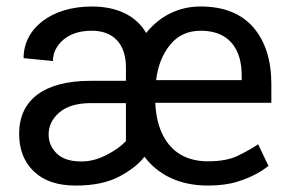

<svg xmlns="http://www.w3.org/2000/svg" viewBox="-20 -558 885 588"><path d="M616.7 10.3C651.4 10.3 681.6 6.3 706.5 -1.5C756.8 -16.6 788.1 -38.6 802.2 -49.8L770.5 -116.2C754.4 -105 734.4 -93.8 710.4 -82C686.5 -69.8 655.3 -64 616.7 -64C507.3 -64 459.5 -143.6 455.6 -243.2H811V-300.8C811 -373.5 792.5 -431.6 755.9 -474.1C718.8 -516.6 665 -538.1 595.2 -538.1C527.3 -538.6 468.3 -508.3 427.7 -457C396 -511.2 336.9 -538.1 261.2 -538.1C137.2 -538.1 52.2 -471.2 52.2 -379.9L142.1 -371.1C142.1 -396 152.8 -418 174.3 -436.5C195.8 -454.6 224.6 -463.9 261.2 -463.9C329.1 -463.9 365.7 -421.4 365.7 -351.6V-310.5H257.3C114.3 -310.5 38.6 -251.5 38.6 -148.4C38.6 -100.1 53.7 -62 83.5 -33.2C113.3 -4.4 155.8 10.3 211.9 10.3C266.1 10.3 311 1 345.7 -17.6C380.4 -36.1 405.8 -56.2 422.4 -78.1C463.9 -22.9 529.3 10.3 616.7 10.3ZM595.2 -463.9C687 -463.9 720.2 -400.9 720.2 -327.6V-312.5H458C463.4 -356 477.5 -392.1 501 -420.9C524.4 -449.7 555.7 -463.9 595.2 -463.9ZM229.5 -63.5C195.3 -63.5 169.9 -71.8 153.8 -87.9C137.2 -104 128.9 -123.5 128.9 -146.5C128.9 -171.9 139.6 -194.3 161.6 -213.4C183.6 -232.4 215.8 -242.2 258.3 -242.2H365.7V-126C350.6 -109.9 330.6 -95.7 305.2 -83C279.3 -69.8 254.4 -63.5 229.5 -63.5Z"/></svg>

Font: Vazirmatn
Style: Regular
Weight: 400
Designer: Saber Rastikerdar
Foundry: Saber Rastikerdar
Version: Version 33.003